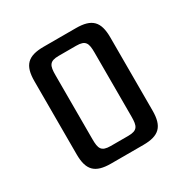

<svg xmlns="http://www.w3.org/2000/svg" viewBox="-124 -615 704 723"><g transform="rotate(-30 228.0 -254.0)"><path d="M63 -413V-95C63 -26 89 0 158 0H298C367 0 393 -26 393 -95V-413C393 -482 367 -508 298 -508H158C89 -508 63 -482 63 -413ZM266 -450C307 -450 313 -434 313 -393V-115C313 -74 307 -58 266 -58H190C149 -58 143 -74 143 -115V-393C143 -434 149 -450 190 -450Z"/></g></svg>

Font: Rationale One
Style: Regular
Weight: 400
Designer: Cyreal (www.cyreal.org)
Foundry: Cyreal (www.cyreal.org)
Version: Version 1.001